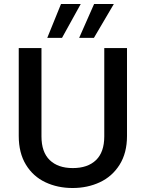

<svg xmlns="http://www.w3.org/2000/svg" viewBox="-20 -936 730 963"><path d="M188 -695V-252Q188 -173 229.5 -133Q271 -93 345 -93Q420 -93 461.5 -133Q503 -173 503 -252V-695H617V-254Q617 -169 580 -110Q543 -51 481 -22Q419 7 344 7Q269 7 207.5 -22Q146 -51 110 -110Q74 -169 74 -254V-695ZM291 -746H217L286 -916H385ZM452 -916H551L451 -746H377Z"/></svg>

Font: Poppins-tnum Medium
Style: Regular
Weight: 500
Designer: Ninad Kale (Devanagari), Jonny Pinhorn (Latin)
Foundry: Indian Type Foundry
Version: Version 4.004